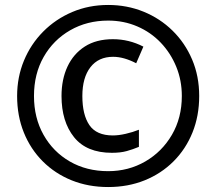

<svg xmlns="http://www.w3.org/2000/svg" viewBox="-20 -744 872 774"><path d="M416 10Q336 10 269 -17Q202 -44 152.5 -93.5Q103 -143 76 -210Q49 -277 49 -357Q49 -433 76.5 -499.5Q104 -566 154 -616.5Q204 -667 271 -695.5Q338 -724 416 -724Q492 -724 558.5 -697Q625 -670 675.5 -620.5Q726 -571 754.5 -504Q783 -437 783 -357Q783 -277 756 -210Q729 -143 679.5 -93.5Q630 -44 563 -17Q496 10 416 10ZM416 -54Q498 -54 565.5 -93Q633 -132 673 -200.5Q713 -269 713 -357Q713 -420 690.5 -475Q668 -530 628 -572Q588 -614 533.5 -637.5Q479 -661 416 -661Q331 -661 263 -622Q195 -583 156 -514.5Q117 -446 117 -357Q117 -269 155.5 -200.5Q194 -132 261.5 -93Q329 -54 416 -54ZM431 -128Q329 -128 278.5 -191Q228 -254 228 -357Q228 -424 252 -475.5Q276 -527 322 -556.5Q368 -586 435 -586Q500 -586 558 -556L529 -489Q479 -515 436 -515Q377 -515 344.5 -473Q312 -431 312 -357Q312 -281 340.5 -239.5Q369 -198 435 -198Q458 -198 486.5 -204.5Q515 -211 540 -221V-152Q516 -142 491 -135Q466 -128 431 -128Z"/></svg>

Font: Noto Sans Myanmar
Style: Bold
Weight: 700
Designer: Monotype Design Team
Foundry: Monotype Imaging Inc.
Version: Version 2.107; ttfautohint (v1.8.4.7-5d5b)